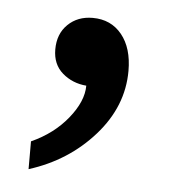

<svg xmlns="http://www.w3.org/2000/svg" viewBox="-33 -142 320 344"><g transform="rotate(5 126.5 30.0)"><path d="M193 -21Q193 43 146.5 95.5Q100 148 30 170V120Q70 102 95 71Q120 40 120 12Q95 10 77 -5.5Q59 -21 59 -48Q59 -76 76.5 -93Q94 -110 121 -110Q154 -110 173.5 -86Q193 -62 193 -21Z"/></g></svg>

Font: Goli Light
Style: Regular
Weight: 300
Designer: jaikishan Patel
Foundry: MagicType
Version: Version 1.000